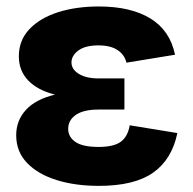

<svg xmlns="http://www.w3.org/2000/svg" viewBox="-20 -573 606 602"><path d="M290 9.8Q215.8 9.8 157.2 -8.5Q98.6 -26.9 64.7 -62.3Q30.8 -97.7 30.8 -148.9Q30.8 -195.3 61.3 -228.5Q91.8 -261.7 152.3 -276.4Q98.1 -290 68.6 -320.6Q39.1 -351.1 39.1 -396.5Q39.1 -446.8 72.3 -481.7Q105.5 -516.6 162.1 -534.7Q218.8 -552.7 289.6 -552.7Q390.6 -552.7 451.9 -514.9Q513.2 -477.1 528.8 -401.4L376.5 -376.5Q370.6 -401.4 348.6 -416Q326.7 -430.7 288.6 -430.7Q247.1 -430.7 225.6 -414.6Q204.1 -398.4 204.1 -377.4Q204.1 -355.5 227.3 -341.3Q250.5 -327.1 289.1 -327.1H370.1V-229.5H289.1Q242.2 -229.5 218 -212.9Q193.8 -196.3 193.8 -168.9Q193.8 -143.6 216.6 -127.9Q239.3 -112.3 289.1 -112.3Q336.9 -112.3 358.9 -128.7Q380.9 -145 386.7 -180.2L536.1 -155.8Q519 -73.2 460.2 -31.7Q401.4 9.8 290 9.8Z"/></svg>

Font: Inter Extra Bold
Style: Regular
Weight: 800
Designer: Rasmus Andersson
Foundry: rsms
Version: Version 4.000;git-3c8e0fc